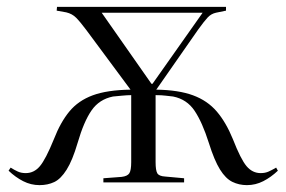

<svg xmlns="http://www.w3.org/2000/svg" viewBox="-20 -531 834 559"><path d="M95 8Q70 8 47.5 -3.5Q25 -15 5 -34L11 -43Q22 -36 32 -31.5Q42 -27 55 -27Q79 -27 96 -47Q113 -67 137 -126Q156 -175 182 -206.5Q208 -238 250 -253.5Q292 -269 360 -270L231 -444Q213 -468 201.5 -479.5Q190 -491 173 -495L145 -500L146 -511H638V-500L609 -494Q595 -491 585 -480.5Q575 -470 557 -445L435 -270Q500 -269 542 -253.5Q584 -238 611 -206.5Q638 -175 658 -126Q681 -67 698 -47Q715 -27 739 -27Q752 -27 762 -31.5Q772 -36 784 -43L789 -34Q769 -15 746.5 -3.5Q724 8 699 8Q676 8 656.5 -1.5Q637 -11 620.5 -37.5Q604 -64 588 -115Q569 -175 546.5 -208.5Q524 -242 484 -250Q473 -251 462 -252.5Q451 -254 433 -254V-59Q433 -35 438 -26.5Q443 -18 461 -17L516 -12V0H281V-12L334 -16Q351 -18 356.5 -26.5Q362 -35 362 -59V-254Q351 -254 335.5 -252.5Q320 -251 309 -250Q269 -242 246.5 -209.5Q224 -177 206 -115Q191 -64 174 -37Q157 -10 138 -1Q119 8 95 8ZM421 -287H424L570 -494H276Z"/></svg>

Font: Literata 72pt Light
Style: Regular
Weight: 300
Designer: Latin by Veronika Burian and Jose Scaglione. Greek by Irene Vlachou. Cyrillic by Vera Evstafieva.
Foundry: TypeTogether
Version: Version 3.002